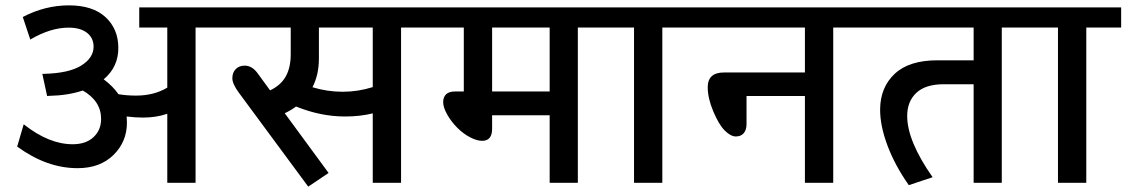

<svg xmlns="http://www.w3.org/2000/svg" viewBox="-20 -676 4166 710"><path d="M598.6 0V-255.3Q558.1 -241.2 508.6 -241.2Q480.8 -241.2 448.4 -245.2Q449.4 -231 449.4 -223Q449.4 -151.7 399.6 -102.9Q349.8 -54.1 266.9 -54.1Q152.7 -54.1 43.5 -134L67.7 -216.4Q160.8 -142.6 248.7 -142.6Q297.8 -142.6 325.8 -168.9Q353.9 -195.1 353.9 -236.1Q353.9 -302.3 286.1 -341.3Q232.1 -323.1 161.8 -321.5L154.2 -321L136.5 -402.9H141.1Q234.6 -405 280.3 -433.5Q326.1 -462.1 326.1 -503.5Q326.1 -535.4 301.8 -554.6Q277.6 -573.8 233.6 -573.8Q166.8 -573.8 92 -529.8L64.2 -613.2Q146.6 -656.2 234.8 -656.2Q323.1 -656.2 370.3 -612.5Q417.6 -568.8 417.6 -498.5Q417.6 -428.2 363.5 -382.7Q397.9 -356.9 418.1 -327.6Q448.4 -322.5 483.3 -322.5Q549 -322.5 598.6 -351.9V-574.3H494.9V-648.6H832.2V-574.3H703.2V0Z M864 -332.2Q839.2 -365.5 839.2 -386.8Q839.2 -408 851.9 -420.6Q864.5 -433.3 884.7 -433.3Q912 -433.3 932.3 -405.5L978.8 -341.8Q1018.2 -360.5 1036.7 -393.3Q1055.1 -426.2 1055.1 -476.2V-574.3H801.8V-648.6H1592V-574.3H1463.1V0H1358.4V-256.8Q1311.9 -245.2 1255.8 -245.2Q1165.8 -245.2 1074.8 -282.1Q1055.1 -267.4 1032.9 -257.3L1195.1 -36.4L1119.8 14.2ZM1135.5 -353.4Q1190.1 -336.7 1247 -336.7Q1303.8 -336.7 1358.4 -353.9V-574.3H1159.3V-459.6Q1159.3 -399.4 1135.5 -353.4Z M2012.6 0V-249.7H1799.8V-199.7Q1799.8 -155.2 1762.9 -155.2Q1743.7 -155.2 1718.7 -168.1Q1693.6 -181 1671.1 -203.5Q1648.6 -226 1633.7 -252.5Q1618.8 -279.1 1618.8 -298Q1618.8 -317 1629.7 -327.4Q1640.5 -337.7 1662.3 -337.7H1695.1V-574.3H1561.7V-648.6H2245.7V-574.3H2116.8V0ZM2012.6 -574.3H1799.8V-337.7H2012.6Z M2324.6 0V-574.3H2215.4V-648.6H2558.1V-574.3H2429.2V0Z M2956.5 0V-321H2740.6V-216.9Q2740.6 -195.7 2730.3 -183.5Q2719.9 -171.4 2701 -171.4Q2682 -171.4 2660 -193.4Q2638 -215.4 2617.5 -264.4Q2597.1 -313.4 2597.1 -353.4Q2597.1 -408 2657.2 -408H2956.5V-574.3H2527.8V-648.6H3190.1V-574.3H3061.2V0Z M3446.4 -453H3580.4V-574.3H3159.8V-648.6H3813.4V-574.3H3684.5V0H3580.4V-364.5H3470.2Q3402.4 -364.5 3368.6 -332.7Q3334.7 -300.8 3334.7 -247.2Q3334.7 -154.7 3428.7 -20.7L3340.7 8.6Q3290.2 -62.7 3262.1 -137Q3234.1 -211.3 3234.6 -272.5Q3235.6 -353.4 3288.7 -403.2Q3341.8 -453 3446.4 -453Z M3892.3 0V-574.3H3783.1V-648.6H4125.9V-574.3H3997V0Z"/></svg>

Font: Khula Semibold
Style: Regular
Weight: 600
Designer: Erin McLaughlin, Steve Matteson
Version: Version 1.000;PS 1.0;hotconv 1.0.72;makeotf.lib2.5.5900; ttf